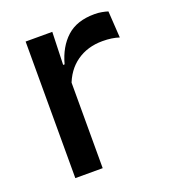

<svg xmlns="http://www.w3.org/2000/svg" viewBox="-99 -571 575 646"><g transform="rotate(-20 188.5 -248.0)"><path d="M156 -295.5 135 -372H159Q174.5 -430 211 -463.2Q247.5 -496.5 310.5 -496.5Q325.5 -496.5 337.2 -494.2Q349 -492 358.5 -489L364.5 -393.5Q352.5 -397.5 337.5 -399.8Q322.5 -402 305 -402Q251.5 -402 212.5 -374.5Q173.5 -347 156 -295.5ZM160 0H62V-489H157.5L153 -346.5L160 -339.5Z"/></g></svg>

Font: Anek Devanagari Medium Medium
Style: Regular
Weight: 500
Version: Version 1.003